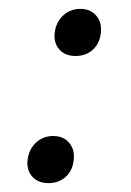

<svg xmlns="http://www.w3.org/2000/svg" viewBox="-20 -406 295 432"><path d="M150 -280Q125 -280 112 -296.5Q99 -313 104 -338Q108 -359 123.5 -372.5Q139 -386 161 -386Q185 -386 198 -369Q211 -352 206 -326Q202 -305 187 -292.5Q172 -280 150 -280ZM89 6Q64 6 51 -10.5Q38 -27 43 -52Q47 -73 62.5 -86.5Q78 -100 100 -100Q124 -100 137 -83Q150 -66 145 -40Q141 -19 126 -6.5Q111 6 89 6Z"/></svg>

Font: EauTest Medium
Style: Italic
Weight: 500
Italic angle: -12°
Designer: Christian Thalmann (Catharsis Fonts)
Version: Version 0.001;PS 000.001;hotconv 1.0.88;makeotf.lib2.5.64775